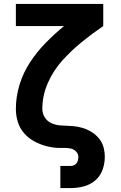

<svg xmlns="http://www.w3.org/2000/svg" viewBox="-20 -755 616 980"><path d="M288 205H340Q374 205 407 196.5Q440 188 466 166Q492 144 503.5 111.5Q515 79 515 46Q515 23 509.5 0.5Q504 -22 491 -40.5Q478 -59 459.5 -73Q441 -87 420 -95.5Q399 -104 376.5 -108Q354 -112 331.5 -112.5Q309 -113 286 -115Q263 -117 242 -126.5Q221 -136 208.5 -156Q196 -176 196 -199Q196 -267 224 -331Q252 -395 298 -446Q344 -497 397.5 -540.5Q451 -584 507 -622V-735H61V-622H307Q258 -582 213.5 -536.5Q169 -491 134 -438Q99 -385 80 -323.5Q61 -262 61 -199Q61 -165 71 -132.5Q81 -100 103.5 -74.5Q126 -49 156 -33Q186 -17 219 -8.5Q252 0 286 0Q292 0 297.5 0Q303 0 309 0Q325 0 340.5 3Q356 6 368 18Q380 30 380 46Q380 57 376 68.5Q372 80 362 86Q352 92 340 92H288Z"/></svg>

Font: Iosevka Sparkle Extrabold
Style: Regular
Weight: 800
Designer: Belleve Invis
Foundry: Belleve Invis
Version: Version 4.5.0; ttfautohint (v1.8.3)